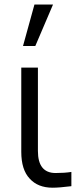

<svg xmlns="http://www.w3.org/2000/svg" viewBox="-20 -831 365 868"><path d="M76.2 -144.5Q76.2 -239.3 76.2 -525.4Q94.7 -525.4 151.4 -525.4Q151.4 -430.7 151.4 -148.4Q151.4 -48.8 231.4 -48.8Q271.5 -48.8 302.7 -53.7Q302.7 -32.2 302.7 10.7Q248 17.6 217.8 17.6Q151.4 17.6 114.3 -23.4Q76.2 -63.5 76.2 -144.5ZM84 -623Q96.7 -669.9 135.7 -810.5Q157.2 -810.5 219.7 -810.5Q199.2 -763.7 139.6 -623Q126 -623 84 -623Z"/></svg>

Font: Gothic A1
Style: Regular
Weight: 400
Designer: HanYang I&C Co.,Ltd.
Version: Version 2.50